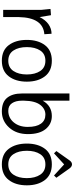

<svg xmlns="http://www.w3.org/2000/svg" viewBox="604 -1370 781 2028"><g transform="rotate(90 994.0 -356.5)"><path d="M161 0H85V-400L75 -500L141 -505L161 -385Q191 -447 237 -479Q283 -511 337 -511L342 -435Q166 -421 161 -166Z M457 -59.5Q402 -133 402 -250Q402 -367 457 -440.5Q512 -514 621.5 -514Q731 -514 787 -440.5Q843 -367 843 -250Q843 -133 787 -59.5Q731 14 621.5 14Q512 14 457 -59.5ZM514 -391.5Q478 -337 478 -250Q478 -163 514 -108.5Q550 -54 622 -54Q694 -54 730.5 -108.5Q767 -163 767 -250Q767 -337 730.5 -391.5Q694 -446 622 -446Q550 -446 514 -391.5Z M1044 -700V-418Q1099 -514 1206 -514Q1290 -514 1343.5 -449Q1397 -384 1397 -261.5Q1397 -139 1327.5 -62.5Q1258 14 1158 14Q1058 14 1013 -42.5Q968 -99 968 -196V-700ZM1044 -222V-196Q1044 -133 1070.5 -93.5Q1097 -54 1151 -54Q1225 -54 1273 -111.5Q1321 -169 1321 -260Q1321 -351 1287 -398.5Q1253 -446 1191.5 -446Q1130 -446 1088 -391Q1046 -336 1044 -222Z M1552 -59.5Q1497 -133 1497 -250Q1497 -367 1552 -440.5Q1607 -514 1716.5 -514Q1826 -514 1882 -440.5Q1938 -367 1938 -250Q1938 -133 1882 -59.5Q1826 14 1716.5 14Q1607 14 1552 -59.5ZM1609 -391.5Q1573 -337 1573 -250Q1573 -163 1609 -108.5Q1645 -54 1717 -54Q1789 -54 1825.5 -108.5Q1862 -163 1862 -250Q1862 -337 1825.5 -391.5Q1789 -446 1717 -446Q1645 -446 1609 -391.5ZM1673 -699Q1692 -727 1716.5 -727Q1741 -727 1761 -699L1858 -562L1834 -537L1717 -644L1600 -537L1576 -562Z"/></g></svg>

Font: Imprima
Style: Regular
Weight: 400
Version: Version 1.001